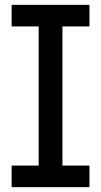

<svg xmlns="http://www.w3.org/2000/svg" viewBox="-20 -772 417 792"><path d="M28 -663V-752H349V-663H237.5V-89H349V0H28V-89H139.5V-663Z"/></svg>

Font: Hepta Slab ExtraLight Medium
Style: Regular
Weight: 500
Version: Version 1.100